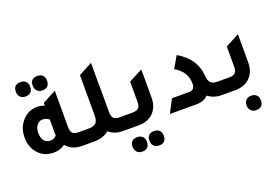

<svg xmlns="http://www.w3.org/2000/svg" viewBox="-118 -1062 2383 1650"><g transform="rotate(-20 1073.5 -237.0)"><path d="M160 -565Q130 -565 112 -583Q94 -601 94 -632Q94 -697 160 -697Q190 -697 207.5 -679.5Q225 -662 225 -632Q225 -565 160 -565ZM314 -565Q284 -565 266 -583Q248 -601 248 -632Q248 -697 314 -697Q344 -697 361.5 -679.5Q379 -662 379 -632Q379 -565 314 -565ZM483 -121H573V0H471Q378 0 327 -62Q284 -29 222 -29Q130 -29 75 -98Q30 -155 30 -235Q30 -334 94 -396Q148 -448 219 -448Q256 -448 287 -434V-460L412 -526V-193Q412 -154 428.5 -137.5Q445 -121 483 -121ZM287 -308Q261 -330 228 -330Q195 -330 174.5 -303Q154 -276 154 -232Q154 -188 174 -162Q194 -136 229 -136Q267 -136 288 -162Q287 -170 287 -187Z M857 -121H947V0H845Q767 0 718 -44Q663 0 583 0H513V-121H576Q622 -121 641.5 -141Q661 -161 661 -209V-578L786 -645V-443L787 -444V-193Q787 -154 803 -137.5Q819 -121 857 -121Z M887 0V-121H977Q1015 -121 1031 -137.5Q1047 -154 1047 -193V-378L1173 -444V-187Q1173 -96 1117 -45Q1068 0 989 0ZM941 223Q911 223 893 205Q875 187 875 156Q875 91 941 91Q971 91 988.5 108.5Q1006 126 1006 156Q1006 223 941 223ZM1095 223Q1065 223 1047 205Q1029 187 1029 156Q1029 91 1095 91Q1125 91 1142.5 108.5Q1160 126 1160 156Q1160 223 1095 223Z M1273 0 1336 -121H1494Q1545 -121 1545 -180Q1545 -290 1439 -349L1501 -456Q1657 -365 1669 -209Q1673 -159 1691.5 -140Q1710 -121 1755 -121H1831V0H1748Q1674 0 1623 -41Q1586 0 1517 0Z M1771 0V-121H1861Q1899 -121 1915 -137.5Q1931 -154 1931 -193V-378L2057 -444V-187Q2057 -96 2001 -45Q1952 0 1873 0ZM1983 223Q1953 223 1935 205Q1917 187 1917 156Q1917 127 1935 109Q1953 91 1983 91Q2013 91 2030.5 108.5Q2048 126 2048 156Q2048 223 1983 223Z"/></g></svg>

Font: Space Grotesk SemiBold
Style: Regular
Weight: 600
Designer: Florian Karsten
Foundry: Florian Karsten
Version: Version 2.000